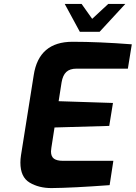

<svg xmlns="http://www.w3.org/2000/svg" viewBox="-20 -953 692 979"><path d="M84 -124Q84 -142 87 -161L152 -570Q178 -740 350 -740Q483 -740 652 -727L632 -603H371Q336 -603 318 -586Q300 -569 294 -533L279 -437L556 -428L537 -311L258 -303L242 -200Q240 -186 240 -181Q240 -155 255 -144Q270 -133 301 -133H558L539 -9Q351 5 242 6Q178 6 131 -22Q84 -50 84 -124ZM310 -933H396L450 -857L532 -933H619L488 -791H387Z"/></svg>

Font: Exo
Style: Bold Italic
Weight: 700
Italic angle: -9°
Designer: Natanael Gama
Foundry: Natanael Gama
Version: Version 1.500; ttfautohint (v1.6)